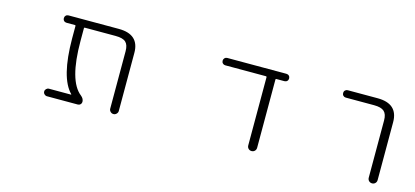

<svg xmlns="http://www.w3.org/2000/svg" viewBox="-50 -884 2599 1201"><g transform="rotate(15 1250.0 -283.5)"><path d="M736.3 -48.8Q736.3 -38.1 728 -29.8Q719.7 -21.5 708.5 -21.5Q697.3 -21.5 689 -29.8Q680.7 -38.1 680.7 -48.8V-420.9Q680.7 -461.9 661.6 -479.5Q642.6 -497.1 595.7 -497.1H395.5Q391.6 -497.1 391.6 -492.2V-411.1Q391.6 -151.4 482.4 -81.1Q502 -65.4 502 -44.9Q502 -35.2 495.1 -28.3Q488.3 -21.5 478.5 -21.5H278.3Q268.6 -21.5 261.2 -28.8Q253.9 -36.1 253.9 -45.9Q253.9 -55.7 261.2 -63Q268.6 -70.3 278.3 -70.3H420.9Q421.9 -70.3 422.4 -71.3Q422.9 -72.3 421.9 -73.2Q337.9 -158.2 336.9 -411.1V-492.2Q336.9 -497.1 333 -497.1H278.3Q267.6 -497.1 260.7 -503.9Q253.9 -510.7 253.9 -521Q253.9 -531.2 260.7 -538.1Q267.6 -544.9 278.3 -544.9H603.5Q736.3 -544.9 736.3 -424.8Z M1631.8 -50.8Q1631.8 -38.1 1623.5 -29.8Q1615.2 -21.5 1603 -21.5Q1590.8 -21.5 1582.5 -29.8Q1574.2 -38.1 1574.2 -50.8V-492.2Q1574.2 -497.1 1569.3 -497.1H1305.7Q1295.9 -497.1 1289.1 -503.9Q1282.2 -510.7 1282.2 -521Q1282.2 -531.2 1289.1 -538.1Q1295.9 -544.9 1305.7 -544.9H1688.5Q1699.2 -544.9 1706.1 -538.1Q1712.9 -531.2 1712.9 -521Q1712.9 -510.7 1706.1 -503.9Q1699.2 -497.1 1688.5 -497.1H1635.7Q1631.8 -497.1 1631.8 -492.2Z M2085.9 -497.1Q2076.2 -497.1 2069.3 -503.9Q2062.5 -510.7 2062.5 -521Q2062.5 -531.2 2069.3 -538.1Q2076.2 -544.9 2085.9 -544.9H2279.3Q2412.1 -544.9 2412.1 -424.8V-50.8Q2412.1 -38.1 2403.8 -29.8Q2395.5 -21.5 2383.3 -21.5Q2371.1 -21.5 2362.8 -29.8Q2354.5 -38.1 2354.5 -50.8V-420.9Q2354.5 -461.9 2335 -479.5Q2315.4 -497.1 2269.5 -497.1Z"/></g></svg>

Font: Rounded-L Mgen+ 1m light
Style: Regular
Weight: 200
Designer: [Source Han Sans]
Ryoko NISHIZUKA  (kana & ideographs); Paul D. Hunt (Latin, Greek & Cyrillic); Wenlong ZHANG  (bopomofo
Version: Version 1.059.20150602